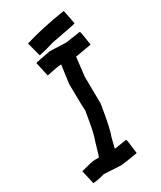

<svg xmlns="http://www.w3.org/2000/svg" viewBox="-222 -981 880 1048"><g transform="rotate(-30 218.0 -457.5)"><path d="M389.6 -762.7Q393.6 -754.9 405.3 -672.9L303.7 -655.3L290 -536.1L292 -367.2Q268.6 -219.2 252 -180.7L235.4 -114.3H237.3L313.5 -126Q316.9 -126 327.1 -34.2Q235.8 -18.6 217.8 -18.6L114.3 -24.4Q66.4 -10.7 40 -10.7L20.5 -96.7Q90.8 -116.2 110.4 -116.2H135.7Q138.7 -116.7 162.1 -200.2Q177.7 -243.2 188.5 -307.6L200.2 -375L198.2 -414.1L196.3 -545.9L211.9 -659.2H210Q187.5 -659.2 118.2 -643.6L98.6 -733.4Q105.5 -737.3 194.3 -752.9L295.9 -749ZM370.1 -905.3 387.7 -817.4Q383.3 -813.5 233.4 -786.1Q176.8 -768.6 135.7 -760.7L112.3 -848.6Q218.8 -881.8 370.1 -905.3Z"/></g></svg>

Font: ww_drahtTSB
Style: Regular
Weight: 400
Designer: Dr. Wolfgang Wiebecke
Version: Version 1.06 May 21, 2010, initial release